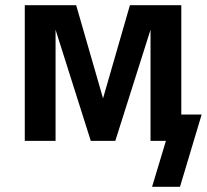

<svg xmlns="http://www.w3.org/2000/svg" viewBox="-20 -540 793 736"><path d="M670 176H563L616 0H557V-426L422 0H328L193 -426V0H75V-520H272L375 -163L478 -520H675V-101H753Z"/></svg>

Font: Iosevka Aile
Style: Bold
Weight: 700
Designer: Belleve Invis
Foundry: Belleve Invis
Version: Version 28.0.1; ttfautohint (v1.8.4)